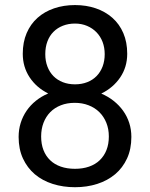

<svg xmlns="http://www.w3.org/2000/svg" viewBox="-20 -741 602 770"><path d="M490.2 -525.4Q490.2 -472.2 462.2 -430.7Q434.1 -389.2 386.2 -365.7Q413.6 -354 435.8 -336.4Q458 -318.8 473.9 -296.6Q489.7 -274.4 498.3 -248Q506.8 -221.7 506.8 -191.9Q506.8 -143.1 489.5 -105.5Q472.2 -67.9 441.7 -42.2Q411.1 -16.6 369.9 -3.4Q328.6 9.8 280.8 9.8Q232.9 9.8 191.4 -3.4Q149.9 -16.6 119.6 -42.2Q89.4 -67.9 72 -105.5Q54.7 -143.1 54.7 -191.9Q54.7 -221.7 63 -248Q71.3 -274.4 86.7 -296.9Q102.1 -319.3 124 -336.9Q146 -354.5 173.3 -366.2Q126 -389.6 98.6 -431.2Q71.3 -472.7 71.3 -525.4Q71.3 -571.8 86.9 -608.2Q102.5 -644.5 130.4 -669.4Q158.2 -694.3 196.8 -707.5Q235.4 -720.7 280.8 -720.7Q326.2 -720.7 364.5 -707.5Q402.8 -694.3 430.9 -669.4Q459 -644.5 474.6 -608.2Q490.2 -571.8 490.2 -525.4ZM416.5 -193.8Q416.5 -223.6 406.5 -248.5Q396.5 -273.4 378.4 -291.3Q360.4 -309.1 335.2 -318.8Q310.1 -328.6 279.8 -328.6Q249 -328.6 224.1 -318.8Q199.2 -309.1 181.6 -291.3Q164.1 -273.4 154.5 -248.5Q145 -223.6 145 -193.8Q145 -163.1 154.3 -139.2Q163.6 -115.2 181.2 -98.4Q198.7 -81.5 223.9 -72.8Q249 -64 280.8 -64Q312 -64 337.2 -72.8Q362.3 -81.5 379.9 -98.4Q397.5 -115.2 407 -139.2Q416.5 -163.1 416.5 -193.8ZM399.9 -523.9Q399.9 -550.3 391.4 -572.8Q382.8 -595.2 366.9 -611.6Q351.1 -627.9 329.1 -637.2Q307.1 -646.5 280.8 -646.5Q254.4 -646.5 232.4 -637.9Q210.4 -629.4 194.6 -613.5Q178.7 -597.7 170.2 -575Q161.6 -552.2 161.6 -523.9Q161.6 -496.6 170.2 -474.1Q178.7 -451.7 194.3 -435.8Q210 -419.9 231.9 -411.4Q253.9 -402.8 280.8 -402.8Q307.6 -402.8 329.6 -411.4Q351.6 -419.9 367.2 -435.8Q382.8 -451.7 391.4 -474.1Q399.9 -496.6 399.9 -523.9Z"/></svg>

Font: Dirooz
Style: Regular
Weight: 400
Foundry: DejaVu fonts team - Redesigned by Saber Rastikerdar
Version: Version 0.2.1